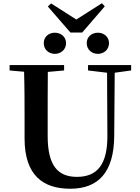

<svg xmlns="http://www.w3.org/2000/svg" viewBox="-20 -1141 858 1180"><path d="M317 -810C353 -810 386 -835 386 -876C386 -916 353 -940 317 -940C281 -940 249 -916 249 -876C249 -835 281 -810 317 -810ZM582 -810C617 -810 650 -835 650 -876C650 -916 617 -940 582 -940C545 -940 513 -916 513 -876C513 -835 545 -810 582 -810ZM294 -1120 274 -1101 413 -941H485L624 -1102L606 -1121L449 -1021ZM521 -708 638 -694 640 -312C642 -128 576 -54 453 -54C337 -54 273 -121 273 -305V-401C273 -501 273 -600 274 -699L374 -708V-741H39V-708L128 -700C131 -600 131 -500 131 -401V-290C131 -63 245 19 412 19C585 19 680 -83 682 -304L685 -694L786 -708V-741H521Z"/></svg>

Font: GenRyuMin2 TW B
Style: Regular
Weight: 700
Version: Version 2.100;PS 2.1;hotconv 16.6.51;makeotf.lib2.5.65220 DE